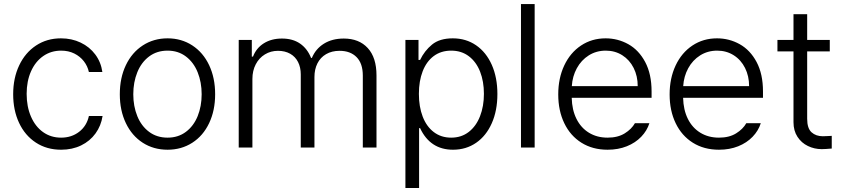

<svg xmlns="http://www.w3.org/2000/svg" viewBox="-20 -727 4156 946"><path d="M44.9 -262.7Q44.9 -342.3 74.5 -404.8Q104 -467.3 157.5 -502.7Q210.9 -538.1 280.3 -538.1Q333.5 -538.1 377.4 -517.1Q421.4 -496.1 449.5 -458.5Q477.5 -420.9 484.4 -372.1H418Q411.6 -401.4 393.1 -425.3Q374.5 -449.2 345.9 -463.4Q317.4 -477.5 281.2 -477.5Q231.4 -477.5 192.9 -450.7Q154.3 -423.8 132.8 -375.5Q111.3 -327.1 111.3 -264.6Q111.3 -201.7 132.6 -152.6Q153.8 -103.5 192.1 -76.2Q230.5 -48.8 281.2 -48.8Q332.5 -48.8 369.9 -77.6Q407.2 -106.4 418 -155.3H485.4Q478 -107.4 450.7 -69.6Q423.3 -31.7 379.6 -10.5Q335.9 10.7 281.2 10.7Q210.4 10.7 156.7 -24.4Q103 -59.6 74 -121.6Q44.9 -183.6 44.9 -262.7Z M570.3 -262.7Q570.3 -343.3 600.1 -405.8Q629.9 -468.3 683.6 -503.2Q737.3 -538.1 805.7 -538.1Q874 -538.1 927.5 -503.2Q981 -468.3 1010.5 -405.8Q1040 -343.3 1040 -262.7Q1040 -182.6 1010.5 -120.4Q981 -58.1 927.5 -23.7Q874 10.7 805.7 10.7Q736.8 10.7 683.3 -23.7Q629.9 -58.1 600.1 -120.4Q570.3 -182.6 570.3 -262.7ZM973.6 -262.7Q973.6 -321.8 953.9 -370.8Q934.1 -419.9 896 -448.7Q857.9 -477.5 805.7 -477.5Q752.9 -477.5 714.6 -448.7Q676.3 -419.9 656.5 -370.8Q636.7 -321.8 636.7 -262.7Q636.7 -203.6 656.5 -154.8Q676.3 -106 714.6 -77.4Q752.9 -48.8 805.7 -48.8Q857.9 -48.8 896 -77.4Q934.1 -106 953.9 -154.8Q973.6 -203.6 973.6 -262.7Z M1156.2 -530.3H1220.7V-448.2H1226.6Q1242.7 -490.2 1280 -513.7Q1317.4 -537.1 1369.1 -537.1Q1422.4 -537.1 1458.5 -512.2Q1494.6 -487.3 1512.7 -441.4H1516.6Q1535.2 -486.3 1575.9 -511.7Q1616.7 -537.1 1673.8 -537.1Q1749 -537.1 1792 -490.2Q1835 -443.4 1835 -355.5V0H1767.6V-354.5Q1767.6 -414.6 1736.8 -445.6Q1706.1 -476.6 1653.3 -476.6Q1614.7 -476.6 1586.7 -460.2Q1558.6 -443.8 1543.9 -414.6Q1529.3 -385.3 1529.3 -347.7V0H1461.9V-360.4Q1461.9 -395 1448.5 -421.4Q1435.1 -447.8 1409.7 -462.2Q1384.3 -476.6 1349.6 -476.6Q1314 -476.6 1285.2 -459Q1256.3 -441.4 1240 -409.9Q1223.6 -378.4 1223.6 -337.9V0H1156.2Z M1977.5 -530.3H2042V-431.6H2049.8Q2071.3 -476.6 2108.6 -507.3Q2146 -538.1 2210.9 -538.1Q2275.9 -538.1 2325.7 -503.9Q2375.5 -469.7 2403.1 -407.5Q2430.7 -345.2 2430.7 -263.7Q2430.7 -182.1 2403.1 -119.9Q2375.5 -57.6 2325.9 -23.4Q2276.4 10.7 2211.9 10.7Q2099.6 10.7 2049.8 -95.7H2044.9V199.2H1977.5ZM2203.1 -48.8Q2253.4 -48.8 2289.8 -77.1Q2326.2 -105.5 2345.2 -154.5Q2364.3 -203.6 2364.3 -264.6Q2364.3 -325.7 2345.5 -373.8Q2326.7 -421.9 2290.3 -449.7Q2253.9 -477.5 2203.1 -477.5Q2152.8 -477.5 2116.9 -450.7Q2081.1 -423.8 2062.5 -375.7Q2043.9 -327.6 2043.9 -264.6Q2043.9 -201.2 2062.7 -152.3Q2081.5 -103.5 2117.4 -76.2Q2153.3 -48.8 2203.1 -48.8Z M2614.3 0H2546.9V-707H2614.3Z M2730.5 -261.7Q2730.5 -341.3 2760 -404.3Q2789.6 -467.3 2842.8 -502.7Q2896 -538.1 2963.9 -538.1Q3023.9 -538.1 3075.7 -509.3Q3127.4 -480.5 3158.9 -421.4Q3190.4 -362.3 3190.4 -276.4V-245.1H2796.9Q2798.3 -185.5 2820.3 -141.4Q2842.3 -97.2 2881.8 -73Q2921.4 -48.8 2973.6 -48.8Q3023.9 -48.8 3057.9 -69.8Q3091.8 -90.8 3108.4 -120.1H3179.7Q3168 -83 3139.4 -53.2Q3110.8 -23.4 3068.4 -6.3Q3025.9 10.7 2973.6 10.7Q2899.9 10.7 2845 -23.7Q2790 -58.1 2760.3 -119.9Q2730.5 -181.6 2730.5 -261.7ZM3122.1 -302.7Q3122.1 -352.1 3102.1 -392.1Q3082 -432.1 3046.1 -454.8Q3010.3 -477.5 2964.8 -477.5Q2918 -477.5 2880.9 -454.1Q2843.8 -430.7 2822 -390.6Q2800.3 -350.6 2797.4 -302.7Z M3279.3 -261.7Q3279.3 -341.3 3308.8 -404.3Q3338.4 -467.3 3391.6 -502.7Q3444.8 -538.1 3512.7 -538.1Q3572.8 -538.1 3624.5 -509.3Q3676.3 -480.5 3707.8 -421.4Q3739.3 -362.3 3739.3 -276.4V-245.1H3345.7Q3347.2 -185.5 3369.1 -141.4Q3391.1 -97.2 3430.7 -73Q3470.2 -48.8 3522.5 -48.8Q3572.8 -48.8 3606.7 -69.8Q3640.6 -90.8 3657.2 -120.1H3728.5Q3716.8 -83 3688.2 -53.2Q3659.7 -23.4 3617.2 -6.3Q3574.7 10.7 3522.5 10.7Q3448.7 10.7 3393.8 -23.7Q3338.9 -58.1 3309.1 -119.9Q3279.3 -181.6 3279.3 -261.7ZM3670.9 -302.7Q3670.9 -352.1 3650.9 -392.1Q3630.9 -432.1 3595 -454.8Q3559.1 -477.5 3513.7 -477.5Q3466.8 -477.5 3429.7 -454.1Q3392.6 -430.7 3370.8 -390.6Q3349.1 -350.6 3346.2 -302.7Z M4068.4 -473.6H3957V-141.6Q3957 -94.7 3978.5 -75.2Q4000 -55.7 4034.2 -55.7L4058.6 -56.6Q4066.4 -57.6 4078.1 -57.6V4.9Q4045.9 7.8 4028.3 7.8Q3992.7 7.8 3960.7 -7.6Q3928.7 -22.9 3909.2 -53Q3889.6 -83 3889.6 -125V-473.6H3810.5V-530.3H3889.6V-657.2H3957V-530.3H4068.4Z"/></svg>

Font: Pretendard JP Light
Style: Regular
Weight: 300
Designer: Base glyphs from Inter by Rasmus Andersson; Hangeul glyphs from Noto Sans CJK(Source Han Sans) by Jang Soo-young and Kan
Foundry: Kil Hyung-jin
Version: Version 1.309